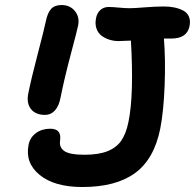

<svg xmlns="http://www.w3.org/2000/svg" viewBox="-20 -773 779 767"><path d="M160.2 -314Q122.1 -314 103.8 -337.2Q85.4 -360.4 92.8 -398.9Q104.5 -457.5 130.4 -556.2Q156.2 -654.8 163.1 -688Q169.9 -721.7 184.1 -737.3Q198.2 -752.9 226.1 -752.9Q259.8 -752.9 279.3 -728.8Q298.8 -704.6 292 -670.9Q288.6 -653.3 262.7 -555.9Q236.8 -458.5 222.2 -384.8Q215.8 -349.6 199.5 -331.8Q183.1 -314 160.2 -314ZM309.1 -25.9Q197.8 -25.9 138.7 -74Q79.6 -122.1 94.2 -194.8Q100.1 -224.1 123.8 -241.5Q147.5 -258.8 181.2 -258.8Q226.1 -258.8 220.2 -212.9Q215.3 -184.6 236.8 -169.7Q258.3 -154.8 317.9 -154.8Q374 -154.8 409.9 -169.2Q445.8 -183.6 464.8 -211.7Q483.9 -239.7 493.2 -286.1Q515.6 -395 502.9 -610.8Q464.8 -608.9 453.1 -608.9Q435.5 -608.9 418.5 -614Q401.4 -619.1 386.7 -629.6Q372.1 -640.1 365.5 -658.7Q358.9 -677.2 363.8 -701.2Q367.7 -721.2 381.1 -733.2Q394.5 -745.1 414.1 -745.1Q429.2 -745.1 454.3 -742.7Q479.5 -740.2 497.1 -740.2Q517.1 -740.2 559.1 -743.7Q601.1 -747.1 633.8 -747.1Q656.7 -747.1 675.5 -743.4Q694.3 -739.7 710.9 -731.4Q727.5 -723.1 734.6 -706.8Q741.7 -690.4 736.8 -667Q726.1 -619.1 665 -619.1H634.8Q641.6 -535.6 637.7 -432.4Q633.8 -329.1 620.1 -258.8Q595.7 -137.2 519.3 -81.5Q442.9 -25.9 309.1 -25.9Z"/></svg>

Font: Shantell Sans Bouncy
Style: Italic
Weight: 600
Italic angle: -11.31°
Designer: Stephen Nixon, Anya Danilova, Shantell Martin
Foundry: Arrow Type
Version: Version 1.006;[9816181b4]